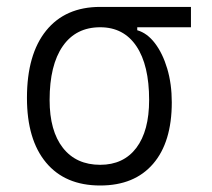

<svg xmlns="http://www.w3.org/2000/svg" viewBox="-20 -538 626 567"><path d="M275.9 9.8Q172.4 9.8 116 -57.9Q59.6 -125.5 59.6 -249Q59.6 -377.4 116.2 -447.5Q172.9 -517.6 275.9 -517.6H543.9V-457.5H385.3V-448.7Q414.6 -440.4 437.5 -410.4Q460.4 -380.4 473.9 -335.2Q487.3 -290 487.3 -235.8Q487.3 -118.2 432.1 -54.2Q377 9.8 275.9 9.8ZM275.9 -51.3Q344.7 -51.3 382.6 -101.3Q420.4 -151.4 420.4 -242.7Q420.4 -345.7 382.8 -401.6Q345.2 -457.5 275.9 -457.5Q204.1 -457.5 165.3 -401.6Q126.5 -345.7 126.5 -242.7Q126.5 -151.4 165.8 -101.3Q205.1 -51.3 275.9 -51.3Z"/></svg>

Font: CaskaydiaCove NFP Light
Style: Regular
Weight: 300
Designer: Aaron Bell
Foundry: Saja Typeworks
Version: Version 2111.001; VTT 6.35;Nerd Fonts 3.1.1